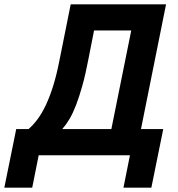

<svg xmlns="http://www.w3.org/2000/svg" viewBox="-85 -718 822 888"><path d="M-65 150 -10 -121H47Q69 -140 89 -167Q109 -194 127 -232Q145 -270 161 -321Q177 -372 190 -439L242 -698H683L567 -121H670L615 150H486L516 0H94L64 150ZM204 -121H430L522 -577H350L324 -445Q311 -376 296.5 -324Q282 -272 267.5 -234Q253 -196 237.5 -169.5Q222 -143 205 -124Z"/></svg>

Font: IBM Plex Sans Condensed
Style: Bold Italic
Weight: 700
Width: 3
Italic angle: -11.31°
Designer: Mike Abbink, Paul van der Laan, Pieter van Rosmalen
Foundry: Bold Monday
Version: Version 3.201